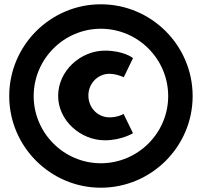

<svg xmlns="http://www.w3.org/2000/svg" viewBox="-20 -860 941 895"><path d="M23 -412C23 -177 215 15 450 15C686 15 878 -177 878 -412C878 -648 686 -840 450 -840C215 -840 23 -648 23 -412ZM137 -412C137 -585 278 -726 450 -726C623 -726 764 -585 764 -412C764 -240 623 -99 450 -99C278 -99 137 -240 137 -412ZM490 -516C436 -516 392 -471 392 -415C392 -357 436 -313 490 -313C528 -313 551 -326 556 -329C571 -297 585 -271 600 -239C600 -239 546 -206 469 -206C356 -206 251 -298 251 -413C251 -530 356 -624 469 -624C554 -624 597 -592 600 -589L557 -500C557 -500 523 -516 490 -516Z"/></svg>

Font: Hussar Techniczny
Style: Bold 
Weight: 700
Foundry: Cannot Into Space Fonts
Version: Version 0.77